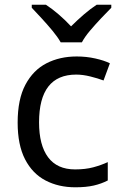

<svg xmlns="http://www.w3.org/2000/svg" viewBox="-20 -786 520 816"><path d="M300 10Q229 10 173.5 -19Q118 -48 86.5 -109Q55 -170 55 -265Q55 -364 88 -426Q121 -488 177.5 -517Q234 -546 306 -546Q347 -546 385 -537.5Q423 -529 447 -517L420 -444Q396 -453 364 -461Q332 -469 304 -469Q146 -469 146 -266Q146 -169 184.5 -117.5Q223 -66 299 -66Q343 -66 376.5 -75Q410 -84 438 -97V-19Q411 -5 378.5 2.5Q346 10 300 10ZM238 -606Q225 -629 203 -655.5Q181 -682 157 -708Q133 -734 115 -753V-766H175Q201 -749 229 -725Q257 -701 282 -674Q309 -701 337 -725Q365 -749 391 -766H453V-753Q434 -734 409.5 -708Q385 -682 362.5 -655.5Q340 -629 328 -606Z"/></svg>

Font: Noto Sans Tai Tham
Style: Regular
Weight: 400
Designer: Monotype Design Team 2013. Revised by David WIlliams 2020
Foundry: Monotype Imaging Inc.
Version: Version 2.002